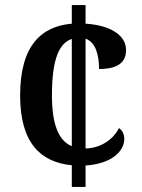

<svg xmlns="http://www.w3.org/2000/svg" viewBox="-20 -734 559 754"><path d="M262 -85V0H316V-84C421 -91 468 -142 468 -188C468 -206 461 -222 447 -231C426 -188 377 -152 316 -151V-582C355 -569 369 -519 369 -463C452 -463 475 -496 475 -538C475 -595 414 -635 316 -641V-714H262V-641C145 -631 59 -558 59 -359C59 -172 140 -97 262 -85ZM262 -581V-160C208 -182 184 -250 184 -360C184 -506 214 -565 262 -581Z"/></svg>

Font: Noto Serif Armenian SemiCondensed SemiBold
Style: Regular
Weight: 600
Width: 4
Designer: Monotype Design Team
Foundry: Monotype Imaging Inc.
Version: Version 2.008